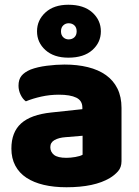

<svg xmlns="http://www.w3.org/2000/svg" viewBox="-20 -773 584 809"><path d="M260 -108Q277 -108 297.5 -111.5Q318 -115 328 -121V-201L256 -195Q228 -193 210 -183Q192 -173 192 -153Q192 -133 207.5 -120.5Q223 -108 260 -108ZM252 -501Q306 -501 350.5 -490Q395 -479 426.5 -456.5Q458 -434 475 -399.5Q492 -365 492 -318V-94Q492 -68 477.5 -51.5Q463 -35 443 -23Q378 16 260 16Q207 16 164.5 6Q122 -4 91.5 -24Q61 -44 44.5 -75Q28 -106 28 -147Q28 -216 69 -253Q110 -290 196 -299L327 -313V-320Q327 -349 301.5 -361.5Q276 -374 228 -374Q190 -374 154 -366Q118 -358 89 -346Q76 -355 67 -373.5Q58 -392 58 -412Q58 -438 70.5 -453.5Q83 -469 109 -480Q138 -491 177.5 -496Q217 -501 252 -501ZM136 -641Q136 -688 171.5 -720.5Q207 -753 268 -753Q333 -753 369 -720.5Q405 -688 405 -641Q405 -594 369 -562Q333 -530 268 -530Q207 -530 171.5 -562Q136 -594 136 -641ZM237 -641Q237 -625 246.5 -616Q256 -607 269 -607Q284 -607 293.5 -616Q303 -625 303 -641Q303 -657 293.5 -666Q284 -675 269 -675Q256 -675 246.5 -666Q237 -657 237 -641Z"/></svg>

Font: Baloo Cyrillic
Style: Regular
Weight: 400
Designer: Ek Type, Denis Ignatov
Foundry: Ek Type
Version: Version 1.50 July 26, 2019